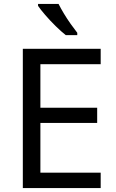

<svg xmlns="http://www.w3.org/2000/svg" viewBox="-20 -964 596 984"><path d="M496 0H97V-714H496V-635H187V-412H478V-334H187V-79H496ZM280 -944Q291 -922 307.5 -894.5Q324 -867 342.5 -841Q361 -815 376 -796V-784H317Q294 -802 265 -830.5Q236 -859 211.5 -887.5Q187 -916 175 -934V-944Z"/></svg>

Font: Noto Sans Soyombo
Style: Regular
Weight: 400
Designer: Monotype Design Team
Foundry: Monotype Imaging Inc.
Version: Version 2.001; ttfautohint (v1.8.4.7-5d5b)